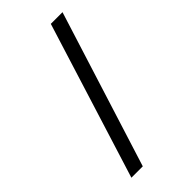

<svg xmlns="http://www.w3.org/2000/svg" viewBox="-249 -794 930 930"><g transform="rotate(-45 216.0 -329.5)"><path d="M57 72 308 -731H388L135 72Z"/></g></svg>

Font: Karla ExtraLight
Style: Regular
Weight: 400
Version: Version 2.001